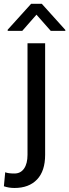

<svg xmlns="http://www.w3.org/2000/svg" viewBox="-57 -750 355 984"><path d="M174.3 -528.3V43.5Q174.3 126.5 132.8 169.9Q91.3 213.4 17.1 213.4Q-11.7 213.4 -37.1 204.6L-30.3 132.8Q-15.6 139.2 17.1 139.2Q48.8 139.2 66.4 113.8Q84 88.4 84 43.5V-528.3ZM277.8 -596.7V-591.8H203.1L129.9 -674.8L57.1 -591.8H-17.6V-597.7L102.5 -730.5H157.2Z"/></svg>

Font: APIMedia Roboto
Style: Regular
Weight: 400
Designer: Google
Version: Version 2.137; 2017